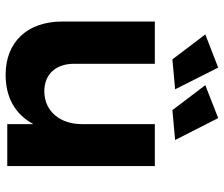

<svg xmlns="http://www.w3.org/2000/svg" viewBox="-78 -732 815 700"><g transform="rotate(90 330.0 -381.5)"><path d="M305 -612 226 -769 105 -722 196 -602ZM490 -612 410 -769 290 -722 381 -602ZM432 -538V-272C432 -194 387 -136 313 -135C251 -135 212 -176 212 -244V-538H58V-200C58 -73 133 6 252 6C333 6 395 -27 432 -95V0H585V-538Z"/></g></svg>

Font: Juman SemiBold
Style: Regular
Weight: 600
Designer: Bandar Raffah (Arabic) Julieta Ulanovsky (Latin)
Foundry: Caramella
Version: Version 5.022;PS 005.022;hotconv 1.0.88;makeotf.lib2.5.64775